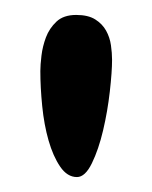

<svg xmlns="http://www.w3.org/2000/svg" viewBox="-20 -878 203 257"><path d="M82 -858Q98 -858 107.5 -852Q117 -846 122 -837Q127 -828 128.5 -817.5Q130 -807 130 -798Q130 -782 127 -755.5Q124 -729 118 -703.5Q112 -678 103 -659.5Q94 -641 83 -641Q70 -641 60.5 -655Q51 -669 45 -690Q39 -711 36.5 -736Q34 -761 34 -783Q34 -791 35.5 -803.5Q37 -816 41.5 -828Q46 -840 55.5 -849Q65 -858 82 -858Z"/></svg>

Font: Life Savers ExtraBold
Style: Regular
Weight: 800
Designer: Pablo Impallari, Rodrigo Fuenzalida, Brenda Gallo
Foundry: Pablo Impallari, Rodrigo Fuenzalida, Brenda Gallo
Version: Version 3.001; ttfautohint (v0.95) -l 8 -r 50 -G 200 -x 14 -